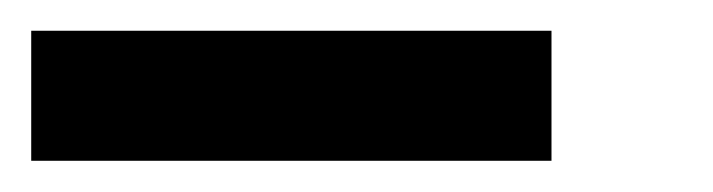

<svg xmlns="http://www.w3.org/2000/svg" viewBox="-20 -1103 457 123"><path d="M0 -1000V-1083.3H333.3V-1000Z"/></svg>

Font: Galmuri11 Condensed
Style: Regular
Weight: 400
Width: 3
Designer: Lee Minseo (quiple)
Version: Version 2.399;hotconv 1.1.1;makeotfexe 2.6.0 DEVELOPMENT